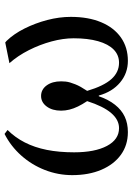

<svg xmlns="http://www.w3.org/2000/svg" viewBox="108 -664 570 825"><g transform="rotate(-90 392.5 -251.0)"><path d="M238 14Q182 14 140.5 -16Q99 -46 76 -100Q53 -154 53 -225Q53 -286 75 -342.5Q97 -399 137 -444Q177 -489 230 -516L247 -503Q215 -471 193.5 -429Q172 -387 161.5 -334.5Q151 -282 151 -217Q151 -128 178.5 -76Q206 -24 255 -24Q291 -24 320 -58Q349 -92 371 -161Q357 -182 348 -200.5Q339 -219 334.5 -237Q330 -255 330 -273Q330 -311 348 -335Q366 -359 393 -359Q421 -359 438.5 -335Q456 -311 456 -273Q456 -263 455 -253.5Q454 -244 451 -234Q448 -224 443.5 -212.5Q439 -201 432 -188.5Q425 -176 415 -161Q436 -90 465.5 -57Q495 -24 536 -24Q569 -24 592.5 -47Q616 -70 628.5 -114Q641 -158 641 -219Q641 -264 627.5 -314Q614 -364 590 -411.5Q566 -459 534 -495L623 -513L630 -507Q660 -476 683 -430Q706 -384 719.5 -332.5Q733 -281 733 -231Q733 -156 710 -101Q687 -46 644.5 -16Q602 14 544 14Q491 14 451 -19.5Q411 -53 395 -111H392Q378 -70 355.5 -41.5Q333 -13 304 0.5Q275 14 238 14Z"/></g></svg>

Font: Literata 60pt
Style: Regular
Weight: 400
Designer: Latin by Veronika Burian and Jose Scaglione. Greek by Irene Vlachou. Cyrillic by Vera Evstafieva.
Foundry: TypeTogether
Version: Version 3.002